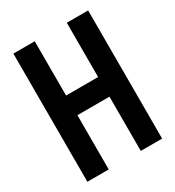

<svg xmlns="http://www.w3.org/2000/svg" viewBox="-158 -739 762 834"><g transform="rotate(-30 223.0 -321.5)"><path d="M35.7 -642.9H142.9V-370.7H303.6V-642.9H410.7V0H303.6V-272.1H142.9V0H35.7Z"/></g></svg>

Font: Aire Exterior
Style: Regular
Weight: 400
Width: 4
Designer: Jayvee Enaguas (HarvettFox96)
Version: 20190503.02